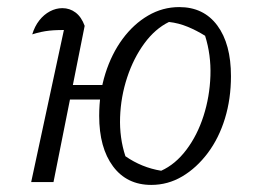

<svg xmlns="http://www.w3.org/2000/svg" viewBox="-20 -514 729 542"><path d="M407 8Q338 8 299 -44.5Q260 -97 260 -187Q260 -251 277.5 -306.5Q295 -362 326 -404Q357 -446 398 -470Q439 -494 486 -494Q555 -494 593.5 -442Q632 -390 632 -299Q632 -235 615 -179.5Q598 -124 566.5 -82Q535 -40 494.5 -16Q454 8 407 8ZM68 0 167 -460 178 -429Q143 -430 119.5 -427.5Q96 -425 71 -417Q78 -440 91 -456.5Q104 -473 121 -482Q138 -491 156 -491Q177 -491 193.5 -478.5Q210 -466 219 -441L131 0ZM144 -233 152 -274H306L298 -233ZM435 -32Q475 -50 506 -91Q537 -132 554.5 -186.5Q572 -241 574 -300Q576 -359 559 -413Q535 -428 509.5 -438.5Q484 -449 457 -452Q418 -433 387.5 -391.5Q357 -350 339 -295.5Q321 -241 319 -183Q317 -125 334 -73Q380 -41 435 -32Z"/></svg>

Font: Piazzolla 8pt ExtraLight
Style: Italic
Weight: 250
Italic angle: -11.3°
Designer: Juan Pablo del Peral
Foundry: Huerta Tipografica
Version: Version 2.001